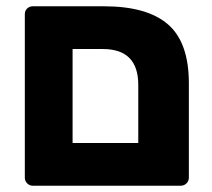

<svg xmlns="http://www.w3.org/2000/svg" viewBox="-20 -591 675 611"><path d="M59 -25V-546Q59 -557 66.5 -564Q74 -571 84 -571H311Q448 -571 514.5 -513.5Q581 -456 581 -326V-26Q581 -15 573.5 -7.5Q566 0 555 0H84Q74 0 66.5 -7.5Q59 -15 59 -25ZM420 -136V-321Q420 -435 307 -435H211V-136Z"/></svg>

Font: Rubik
Style: Regular
Weight: 700
Designer: Hubert & Fischer
Foundry: Hubert & Fischer
Version: Version 1.100